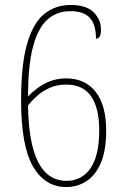

<svg xmlns="http://www.w3.org/2000/svg" viewBox="-20 -744 505 774"><path d="M247 10Q161 10 113 -73Q65 -156 65 -339Q65 -486 90 -570Q115 -654 160 -689Q205 -724 265 -724Q328 -724 357.5 -694.5Q387 -665 387 -625Q387 -603 381 -595.5Q375 -588 367 -588Q367 -644 342.5 -671.5Q318 -699 264 -699Q209 -699 171 -665Q133 -631 113 -555.5Q93 -480 93 -355Q107 -370 129 -387Q151 -404 180.5 -416Q210 -428 247 -428Q323 -428 365.5 -374Q408 -320 408 -217Q408 -136 386 -86Q364 -36 327.5 -13Q291 10 247 10ZM248 -15Q310 -15 345 -66Q380 -117 380 -218Q380 -308 347.5 -355.5Q315 -403 247 -403Q209 -403 179.5 -389.5Q150 -376 128.5 -356.5Q107 -337 93 -319Q97 -15 248 -15Z"/></svg>

Font: Noto Serif Ethiopic Condensed Thin
Style: Regular
Weight: 100
Width: 3
Designer: Monotype Design Team
Foundry: Monotype Imaging Inc.
Version: Version 2.102; ttfautohint (v1.8.4.7-5d5b)